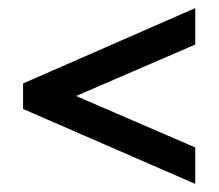

<svg xmlns="http://www.w3.org/2000/svg" viewBox="-20 -443 540 474"><path d="M462 11 37 -174V-237L462 -423V-333L147 -197V-215L462 -79Z"/></svg>

Font: Junicode VF
Style: Italic
Weight: 400
Italic angle: -11°
Designer: Peter S. Baker
Version: Version 2.209